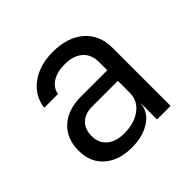

<svg xmlns="http://www.w3.org/2000/svg" viewBox="-142 -716 883 883"><g transform="rotate(-45 300.0 -274.5)"><path d="M510 -378V0H422V-105H421Q417 -53 369 -21.5Q321 10 249 10Q165 10 115 -34Q65 -78 65 -153Q65 -232 114.5 -277Q164 -322 250 -322H420V-375Q420 -425 388.5 -452.5Q357 -480 301 -480Q252 -480 220 -460Q188 -440 183 -405H93Q102 -475 159 -517Q216 -559 302 -559Q398 -559 454 -510.5Q510 -462 510 -378ZM420 -175V-253H252Q207 -253 181 -228Q155 -203 155 -159Q155 -113 186 -87Q217 -61 270 -61Q336 -61 378 -92.5Q420 -124 420 -175Z"/></g></svg>

Font: JetBrains Mono
Style: Regular
Weight: 400
Monospace: yes
Designer: Philipp Nurullin, Konstantin Bulenkov
Foundry: JetBrains
Version: Version 2.001;December 29, 2023;FontCreator 11.5.0.2427 32-b